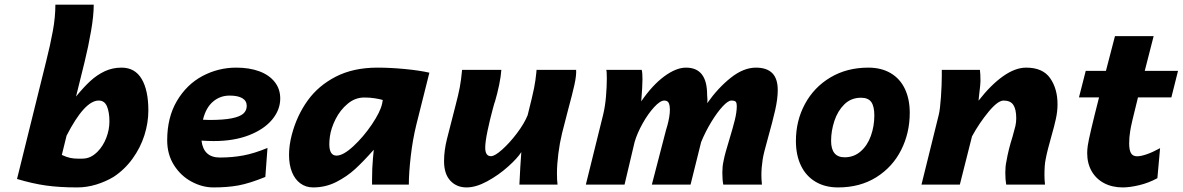

<svg xmlns="http://www.w3.org/2000/svg" viewBox="-20 -799 5119 831"><path d="M346.2 -531.2 309.1 -381.3Q341.8 -421.4 370.6 -448Q399.4 -474.6 433.1 -490.5Q466.8 -506.3 506.3 -506.3Q564 -506.3 593 -457.5Q622.1 -408.7 622.1 -320.8Q622.1 -267.6 605 -213.6Q587.9 -159.7 553.7 -112.3Q519.5 -64.9 471.2 -33.2Q437 -12.7 396.2 -0.2Q355.5 12.2 314.5 12.2Q237.3 12.2 178.7 3.9Q120.1 -4.4 53.7 -24.4L179.2 -531.2Q197.8 -605 208.7 -664.8Q219.7 -724.6 219.7 -778.8H385.7Q385.7 -731.4 374 -664.1Q362.3 -596.7 346.2 -531.2ZM317.9 -112.3H334Q355.5 -112.3 371.6 -120.1Q387.7 -127.9 402.3 -142.6Q426.3 -167 439.9 -202.1Q453.6 -237.3 453.6 -273.4Q453.6 -313 443.1 -338.4Q432.6 -363.8 407.2 -363.8Q346.2 -363.8 268.1 -211.9L247.6 -128.4Q268.6 -118.7 284.2 -115.5Q299.8 -112.3 317.9 -112.3Z M903.8 12.2Q856 12.2 809.6 -12.5Q763.2 -37.1 733.4 -83.7Q703.6 -130.4 703.6 -191.9Q703.6 -291 745.8 -362.3Q788.1 -433.6 856.4 -470Q924.8 -506.3 1002.4 -506.3Q1059.1 -506.3 1102.1 -490.5Q1145 -474.6 1168.9 -444.3Q1192.9 -414.1 1192.9 -372.6Q1192.9 -323.7 1158 -281.5Q1123 -239.3 1057.9 -213.9Q992.7 -188.5 905.8 -188.5Q878.9 -188.5 852.1 -190.4Q860.8 -117.2 931.6 -117.2Q985.4 -117.2 1033.4 -126.2Q1081.5 -135.3 1137.7 -158.7L1128.4 -33.2Q1060.1 -5.4 1012.7 3.4Q965.3 12.2 903.8 12.2ZM886.2 -279.8Q947.3 -279.8 982.7 -286.9Q1018.1 -293.9 1033 -307.1Q1047.9 -320.3 1047.9 -340.8Q1047.9 -362.3 1029.1 -373.8Q1010.3 -385.3 973.6 -385.3Q932.6 -385.3 901.9 -359.1Q871.1 -333 858.4 -280.8Q877 -279.8 886.2 -279.8Z M1590.3 -22Q1590.3 -71.3 1594.2 -113.8L1597.7 -150.9Q1553.2 -100.6 1517.3 -67.6Q1481.4 -34.7 1435.1 -11.2Q1388.7 12.2 1335.4 12.2Q1304.2 12.2 1280.5 -4.9Q1256.8 -22 1243.9 -53.7Q1231 -85.4 1231 -128.4Q1231 -169.9 1242.7 -214.8Q1264.2 -297.4 1310.8 -362.8Q1357.4 -428.2 1433.6 -467.3Q1509.8 -506.3 1613.3 -506.3Q1669.9 -506.3 1732.9 -500.2Q1795.9 -494.1 1838.4 -484.4L1781.7 -258.3Q1766.1 -194.8 1757.8 -122.6Q1749.5 -50.3 1749.5 0H1590.3ZM1557.1 -377Q1517.1 -377 1484.9 -350.1Q1452.6 -323.2 1432.6 -283.7Q1412.6 -244.1 1407.7 -207.5Q1405.3 -189 1405.3 -175.3Q1405.3 -125.5 1436.5 -125.5Q1465.3 -125.5 1509 -165.8Q1552.7 -206.1 1589.4 -260.3Q1626 -314.5 1633.8 -350.1L1636.7 -366.2Q1624.5 -370.1 1602.8 -373.5Q1581.1 -377 1557.1 -377Z M2236.3 -140.6Q2219.7 -114.3 2178.7 -77.6Q2137.7 -41 2088.9 -14.4Q2040 12.2 1999.5 12.2Q1956.1 12.2 1929 -17.1Q1901.9 -46.4 1901.9 -101.1Q1901.9 -147.5 1914.6 -197.8L1951.2 -340.8Q1963.9 -388.7 1970 -421.1Q1976.1 -453.6 1980 -496.6H2149.9Q2146 -439.9 2120.1 -351.1Q2125.5 -374.5 2112.8 -327.4Q2100.1 -280.3 2090.1 -232.7Q2080.1 -185.1 2080.1 -159.7Q2080.1 -123 2105 -123Q2121.6 -123 2153.8 -151.9Q2186 -180.7 2217.5 -222.4Q2249 -264.2 2263.7 -300.3Q2284.7 -383.3 2291.5 -417.7Q2298.3 -452.1 2301.3 -484.9Q2301.3 -488.8 2302.2 -496.6H2473.6Q2475.1 -472.7 2466.3 -432.6Q2457.5 -392.6 2439 -324.7Q2421.4 -258.3 2412.6 -222.2Q2402.3 -179.7 2396.5 -133.3Q2390.6 -86.9 2390.6 -48.8Q2390.6 -17.6 2393.1 0H2228Q2229 -23.9 2231.9 -75.2Q2234.9 -126.5 2236.3 -140.6Z M3106.4 -52.2Q3106.4 -79.1 3111.3 -100.6Q3114.3 -117.7 3121.1 -142.3Q3127.9 -167 3135.7 -191.9Q3151.9 -245.1 3160.4 -279.5Q3168.9 -314 3168.9 -340.3Q3168.9 -353 3164.6 -358.4Q3160.2 -363.8 3145.5 -363.8Q3131.3 -363.8 3107.9 -338.6Q3084.5 -313.5 3059.1 -272Q3033.7 -230.5 3014.6 -184.1L2968.8 0H2801.3L2862.3 -234.9Q2864.7 -242.7 2868.9 -257.6Q2873 -272.5 2876.2 -290.5Q2879.4 -308.6 2879.4 -325.7Q2879.4 -340.8 2874.8 -352.3Q2870.1 -363.8 2855 -363.8Q2837.4 -363.8 2811.3 -335.4Q2785.2 -307.1 2761.5 -264.9Q2737.8 -222.7 2726.6 -184.1L2683.1 0H2515.6L2590.3 -301.8Q2599.1 -337.9 2602.8 -381.3Q2606.4 -424.8 2606.4 -459Q2606.4 -490.7 2604 -496.6H2757.3Q2760.7 -486.3 2760.7 -456.1Q2760.7 -425.8 2755.4 -360.4Q2803.2 -430.2 2854.7 -468.3Q2906.2 -506.3 2949.2 -506.3Q3040.5 -506.3 3040.5 -389.2L3042 -365.7L3041 -352.5Q3087.9 -418.9 3143.1 -462.6Q3198.2 -506.3 3252 -506.3Q3298.3 -506.3 3322.3 -482.7Q3346.2 -459 3346.2 -408.7Q3346.2 -371.6 3335 -322Q3323.7 -272.5 3304.2 -203.1Q3284.2 -132.8 3280.8 -107.9Q3275.4 -73.2 3275.4 -40Q3275.4 -22.9 3277.8 0H3110.4Q3106.4 -21 3106.4 -52.2Z M3738.3 -506.3Q3794.4 -506.3 3835 -482.4Q3875.5 -458.5 3896.5 -414.3Q3917.5 -370.1 3917.5 -310.5Q3917.5 -223.1 3880.1 -149.4Q3842.8 -75.7 3772.5 -31.7Q3702.1 12.2 3607.4 12.2Q3550.8 12.2 3509.5 -12.5Q3468.3 -37.1 3446.5 -82.5Q3424.8 -127.9 3424.8 -189Q3424.8 -276.4 3463.9 -348.9Q3502.9 -421.4 3574.2 -463.9Q3645.5 -506.3 3738.3 -506.3ZM3577.1 -189.5Q3577.1 -118.2 3635.7 -118.2Q3675.8 -118.2 3705.1 -143.8Q3734.4 -169.4 3749.3 -211.2Q3764.2 -252.9 3764.2 -299.3Q3764.2 -338.9 3751 -357.4Q3737.8 -376 3706.5 -376Q3663.6 -376 3634.5 -347.4Q3605.5 -318.8 3591.3 -275.6Q3577.1 -232.4 3577.1 -189.5Z M4331.1 -52.2Q4331.1 -79.1 4335.9 -100.6Q4344.2 -150.4 4362.3 -207Q4371.1 -237.8 4374.8 -253.7Q4378.4 -269.5 4378.4 -287.1Q4378.4 -325.7 4366 -344.7Q4353.5 -363.8 4323.7 -363.8Q4298.8 -363.8 4258.8 -315.4Q4218.8 -267.1 4187 -209L4134.3 0H3968.3L4043 -301.8Q4048.8 -325.2 4052.5 -378.4Q4056.2 -431.6 4056.2 -470.2V-496.6H4221.2Q4223.6 -479 4223.6 -447.8Q4223.6 -440.4 4222.2 -427Q4220.7 -413.6 4219.2 -400.4Q4218.3 -390.1 4217 -380.9Q4215.8 -371.6 4215.3 -363.3Q4268.1 -431.2 4321 -468.8Q4374 -506.3 4421.4 -506.3Q4493.2 -506.3 4525.1 -460.7Q4557.1 -415 4557.1 -347.7Q4557.1 -317.9 4550.3 -285.9Q4543.5 -253.9 4529.3 -204.6Q4522.5 -180.7 4515.9 -155Q4509.3 -129.4 4505.4 -107.9Q4500.5 -84.5 4500.5 -40Q4500.5 -22.9 4502.9 0H4335Q4331.1 -21 4331.1 -52.2Z M4839.4 12.2Q4793.9 12.2 4759 -6.1Q4724.1 -24.4 4704.8 -58.1Q4685.5 -91.8 4685.5 -136.7Q4685.5 -150.9 4688 -168.9Q4693.8 -209 4736.8 -377.4H4649.9L4679.2 -492.2H4766.6L4805.7 -642.6H4973.1L4934.6 -492.2H5078.6L5049.8 -377.4H4905.3Q4874.5 -255.4 4871.6 -231.4Q4867.2 -205.6 4867.2 -178.2Q4867.2 -149.9 4875 -136.2Q4882.8 -122.6 4901.4 -122.6Q4917.5 -122.6 4942.6 -131.1Q4967.8 -139.6 5001 -157.7L4989.3 -27.8Q4951.7 -7.3 4910.9 2.4Q4870.1 12.2 4839.4 12.2Z"/></svg>

Font: Lesson One Extra
Style: Italic
Weight: 800
Italic angle: -14°
Designer: But Ko, Victor Gaultney, Annie Olsen, Julie Remington, Don Collingsworth, Eric Hays, Becca Hirsbrunner
Version: Version 1.100